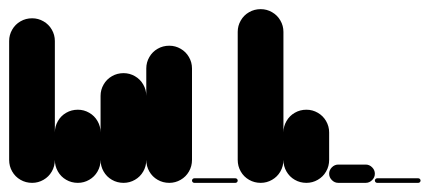

<svg xmlns="http://www.w3.org/2000/svg" viewBox="-20 -400 940 420"><path d="M0 -50.3H100V-310.3H0ZM50.3 -100Q36.3 -100 24.8 -93.3Q13.3 -86.7 6.7 -75.2Q0 -63.7 0 -50.3Q0 -36.3 6.7 -24.8Q13.3 -13.3 24.8 -6.7Q36.3 0 50.3 0Q63.7 0 75.2 -6.7Q86.7 -13.3 93.3 -24.8Q100 -36.3 100 -50.3Q100 -63.7 93.3 -75.2Q86.7 -86.7 75.2 -93.3Q63.7 -100 50.3 -100ZM50.3 -360Q36.3 -360 24.8 -353.3Q13.3 -346.7 6.7 -335.2Q0 -323.7 0 -310.3Q0 -296.3 6.7 -284.8Q13.3 -273.3 24.8 -266.7Q36.3 -260 50.3 -260Q63.7 -260 75.2 -266.7Q86.7 -273.3 93.3 -284.8Q100 -296.3 100 -310.3Q100 -323.7 93.3 -335.2Q86.7 -346.7 75.2 -353.3Q63.7 -360 50.3 -360Z M100 -50.3H200V-110.3H100ZM150.3 -100Q136.3 -100 124.8 -93.3Q113.3 -86.7 106.7 -75.2Q100 -63.7 100 -50.3Q100 -36.3 106.7 -24.8Q113.3 -13.3 124.8 -6.7Q136.3 0 150.3 0Q163.7 0 175.2 -6.7Q186.7 -13.3 193.3 -24.8Q200 -36.3 200 -50.3Q200 -63.7 193.3 -75.2Q186.7 -86.7 175.2 -93.3Q163.7 -100 150.3 -100ZM150.3 -160Q136.3 -160 124.8 -153.3Q113.3 -146.7 106.7 -135.2Q100 -123.7 100 -110.3Q100 -96.3 106.7 -84.8Q113.3 -73.3 124.8 -66.7Q136.3 -60 150.3 -60Q163.7 -60 175.2 -66.7Q186.7 -73.3 193.3 -84.8Q200 -96.3 200 -110.3Q200 -123.7 193.3 -135.2Q186.7 -146.7 175.2 -153.3Q163.7 -160 150.3 -160Z M200 -50.3H300V-190.3H200ZM250.3 -100Q236.3 -100 224.8 -93.3Q213.3 -86.7 206.7 -75.2Q200 -63.7 200 -50.3Q200 -36.3 206.7 -24.8Q213.3 -13.3 224.8 -6.7Q236.3 0 250.3 0Q263.7 0 275.2 -6.7Q286.7 -13.3 293.3 -24.8Q300 -36.3 300 -50.3Q300 -63.7 293.3 -75.2Q286.7 -86.7 275.2 -93.3Q263.7 -100 250.3 -100ZM250.3 -240Q236.3 -240 224.8 -233.3Q213.3 -226.7 206.7 -215.2Q200 -203.7 200 -190.3Q200 -176.3 206.7 -164.8Q213.3 -153.3 224.8 -146.7Q236.3 -140 250.3 -140Q263.7 -140 275.2 -146.7Q286.7 -153.3 293.3 -164.8Q300 -176.3 300 -190.3Q300 -203.7 293.3 -215.2Q286.7 -226.7 275.2 -233.3Q263.7 -240 250.3 -240Z M300 -50.3H400V-250.3H300ZM350.3 -100Q336.3 -100 324.8 -93.3Q313.3 -86.7 306.7 -75.2Q300 -63.7 300 -50.3Q300 -36.3 306.7 -24.8Q313.3 -13.3 324.8 -6.7Q336.3 0 350.3 0Q363.7 0 375.2 -6.7Q386.7 -13.3 393.3 -24.8Q400 -36.3 400 -50.3Q400 -63.7 393.3 -75.2Q386.7 -86.7 375.2 -93.3Q363.7 -100 350.3 -100ZM350.3 -300Q336.3 -300 324.8 -293.3Q313.3 -286.7 306.7 -275.2Q300 -263.7 300 -250.3Q300 -236.3 306.7 -224.8Q313.3 -213.3 324.8 -206.7Q336.3 -200 350.3 -200Q363.7 -200 375.2 -206.7Q386.7 -213.3 393.3 -224.8Q400 -236.3 400 -250.3Q400 -263.7 393.3 -275.2Q386.7 -286.7 375.2 -293.3Q363.7 -300 350.3 -300Z M405 -10Q403 -10 401.5 -8.5Q400 -7 400 -5Q400 -3 401.5 -1.5Q403 0 405 0H495Q497 0 498.5 -1.5Q500 -3 500 -5Q500 -7 498.5 -8.5Q497 -10 495 -10Z M500 -50.3H600V-330.3H500ZM550.3 -100Q536.3 -100 524.8 -93.3Q513.3 -86.7 506.7 -75.2Q500 -63.7 500 -50.3Q500 -36.3 506.7 -24.8Q513.3 -13.3 524.8 -6.7Q536.3 0 550.3 0Q563.7 0 575.2 -6.7Q586.7 -13.3 593.3 -24.8Q600 -36.3 600 -50.3Q600 -63.7 593.3 -75.2Q586.7 -86.7 575.2 -93.3Q563.7 -100 550.3 -100ZM550.3 -380Q536.3 -380 524.8 -373.3Q513.3 -366.7 506.7 -355.2Q500 -343.7 500 -330.3Q500 -316.3 506.7 -304.8Q513.3 -293.3 524.8 -286.7Q536.3 -280 550.3 -280Q563.7 -280 575.2 -286.7Q586.7 -293.3 593.3 -304.8Q600 -316.3 600 -330.3Q600 -343.7 593.3 -355.2Q586.7 -366.7 575.2 -373.3Q563.7 -380 550.3 -380Z M600 -50.3H700V-110.3H600ZM650.3 -100Q636.3 -100 624.8 -93.3Q613.3 -86.7 606.7 -75.2Q600 -63.7 600 -50.3Q600 -36.3 606.7 -24.8Q613.3 -13.3 624.8 -6.7Q636.3 0 650.3 0Q663.7 0 675.2 -6.7Q686.7 -13.3 693.3 -24.8Q700 -36.3 700 -50.3Q700 -63.7 693.3 -75.2Q686.7 -86.7 675.2 -93.3Q663.7 -100 650.3 -100ZM650.3 -160Q636.3 -160 624.8 -153.3Q613.3 -146.7 606.7 -135.2Q600 -123.7 600 -110.3Q600 -96.3 606.7 -84.8Q613.3 -73.3 624.8 -66.7Q636.3 -60 650.3 -60Q663.7 -60 675.2 -66.7Q686.7 -73.3 693.3 -84.8Q700 -96.3 700 -110.3Q700 -123.7 693.3 -135.2Q686.7 -146.7 675.2 -153.3Q663.7 -160 650.3 -160Z M720 -40Q712 -40 706 -34Q700 -28 700 -20Q700 -12 706 -6Q712 0 720 0H780Q788 0 794 -6Q800 -12 800 -20Q800 -28 794 -34Q788 -40 780 -40Z M805 -10Q803 -10 801.5 -8.5Q800 -7 800 -5Q800 -3 801.5 -1.5Q803 0 805 0H895Q897 0 898.5 -1.5Q900 -3 900 -5Q900 -7 898.5 -8.5Q897 -10 895 -10Z"/></svg>

Font: Wavefont Thin
Style: Regular
Weight: 100
Monospace: yes
Version: Version 3.005;gftools[0.9.33]